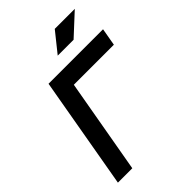

<svg xmlns="http://www.w3.org/2000/svg" viewBox="-255 -1007 1119 1119"><g transform="rotate(-45 304.5 -447.0)"><path d="M38.1 0H156.7L259.8 -585H589.8L608.9 -693.4H159.7L140.6 -585ZM313.5 -771.5H444.3L576.7 -894H411.6Z"/></g></svg>

Font: Cascadia Code SemiBold
Style: Italic
Weight: 600
Italic angle: -10°
Monospace: yes
Designer: Aaron Bell
Foundry: Saja Typeworks
Version: Version 2404.023